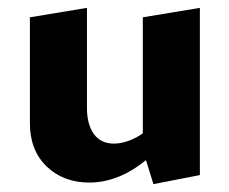

<svg xmlns="http://www.w3.org/2000/svg" viewBox="-20 -456 583 488"><path d="M488 -436V-11L370 12L351 -49Q281 8 207 8Q141 8 98.5 -33Q56 -74 56 -143V-412L201 -436V-182Q201 -140 218.5 -115.5Q236 -91 270 -91Q287 -91 306.5 -98Q326 -105 343 -117V-412Z"/></svg>

Font: Ysabeau Ultrabold
Style: Regular
Weight: 800
Designer: Christian Thalmann (Catharsis Fonts)
Version: Version 0.003